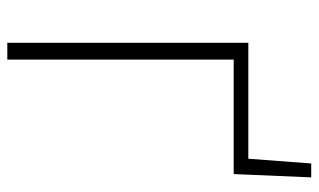

<svg xmlns="http://www.w3.org/2000/svg" viewBox="-193 -678 871 525"><g transform="rotate(90 242.5 -415.5)"><path d="M97 0V-659H414L427 -831H465L456 -619H143V0Z"/></g></svg>

Font: Toshiba Sans Light
Style: Regular
Weight: 300
Designer: Paul D. Hunt
Foundry: Toshiba Corporation
Version: Version 2.020;PS 2.0;hotconv 1.0.86;makeotf.lib2.5.63406